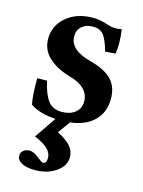

<svg xmlns="http://www.w3.org/2000/svg" viewBox="-108 -518 617 830"><g transform="rotate(15 200.0 -103.5)"><path d="M131.3 247.1Q93.3 247.1 71.3 235.4Q49.3 223.6 49.3 203.6Q49.3 189.9 60.5 180.7Q71.8 171.4 88.4 171.4Q105.5 171.4 128.9 189.9Q151.4 207.5 155.3 207.5Q172.4 207.5 172.4 182.1Q172.4 159.7 153.8 141.6Q135.3 123.5 94.2 106.4L159.7 10.3Q87.4 5.9 45.9 -22.9Q38.1 -56.6 38.1 -139.2L82 -140.1Q93.8 -84.5 114.7 -55.2Q135.7 -25.9 177.2 -25.9Q214.4 -25.9 237.3 -44.2Q260.3 -62.5 260.3 -94.2Q260.3 -158.7 169.4 -184.1Q110.8 -200.7 75.2 -234.1Q39.6 -267.6 39.6 -316.4Q39.6 -376 85.9 -415Q132.3 -454.1 204.6 -454.1Q237.3 -454.1 272.9 -441.4Q304.2 -430.7 336.4 -438.5Q341.3 -406.2 341.3 -372.6Q341.3 -350.6 337.4 -329.6L292 -326.2Q278.3 -375.5 262.5 -396.2Q246.6 -417 213.4 -417Q183.1 -417 164.3 -400.4Q145.5 -383.8 145.5 -356.4Q145.5 -294.4 242.7 -269.5Q306.6 -252.9 337.9 -221.2Q369.1 -189.5 369.1 -134.8Q369.1 -74.7 331.1 -37.1Q293 0.5 224.6 8.8L185.1 63Q226.6 84.5 244.9 105.7Q263.2 127 263.2 154.3Q263.2 193.4 224.6 220.2Q186 247.1 131.3 247.1Z"/></g></svg>

Font: Elstob 10pt
Style: Bold
Weight: 700
Designer: Peter S. Baker
Version: Version 1.015